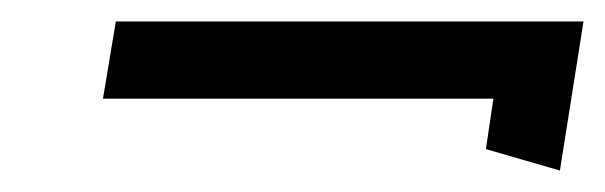

<svg xmlns="http://www.w3.org/2000/svg" viewBox="-20 -346 564 179"><path d="M76 -254H440L433 -207L502 -187L524 -326H88Z"/></svg>

Font: Charger Sport
Style: Obl
Weight: 400
Designer: Jasper
Foundry: Cannot Into Space Fonts
Version: Version 1.1